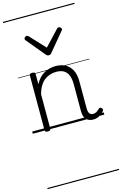

<svg xmlns="http://www.w3.org/2000/svg" viewBox="-209 -1092 1064 1675"><g transform="rotate(-15 323.0 -255.0)"><path d="M542 17Q522 17 506 10.5Q490 4 479 -8Q468 -20 462.5 -38.5Q457 -57 457 -82V-326Q457 -371 445 -403Q433 -435 406.5 -452Q380 -469 337 -469Q309 -469 282 -461Q255 -453 231.5 -435.5Q208 -418 189.5 -388Q171 -358 159 -314V-4Q159 6 152.5 10.5Q146 15 132 15Q119 15 113 10.5Q107 6 107 -4V-496Q107 -506 113 -510.5Q119 -515 132 -515Q146 -515 152.5 -510.5Q159 -506 159 -496V-405Q176 -437 197 -459Q218 -481 242.5 -494Q267 -507 292.5 -513Q318 -519 344 -519Q392 -519 429.5 -500Q467 -481 489 -440.5Q511 -400 511 -334V-94Q511 -74 515 -60Q519 -46 528.5 -38.5Q538 -31 553 -31Q563 -31 573 -34Q583 -37 593 -44.5Q603 -52 613 -62Q619 -68 625.5 -67.5Q632 -67 639 -60Q645 -54 646 -47.5Q647 -41 642 -34Q631 -19 614.5 -7Q598 5 580 11Q562 17 542 17ZM458 -839Q466 -839 474 -832Q482 -825 482 -816Q482 -814 481 -810.5Q480 -807 476 -804L338 -638Q334 -632 328 -628.5Q322 -625 313 -625Q304 -625 298.5 -628.5Q293 -632 288 -638L150 -804Q147 -807 146 -810.5Q145 -814 145 -816Q145 -825 152.5 -832Q160 -839 168 -839Q173 -839 177 -837Q181 -835 185 -831L313 -694L442 -831Q446 -835 449.5 -837Q453 -839 458 -839ZM0 490H646V500H0ZM0 -20H646V0H0ZM0 -505H646V-500H0ZM0 -1010H646V-1000H0Z"/></g></svg>

Font: Playwrite ES Guides
Style: Regular
Weight: 400
Designer: Veronika Burian, José Scaglione
Foundry: TypeTogether
Version: Version 1.003